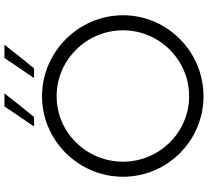

<svg xmlns="http://www.w3.org/2000/svg" viewBox="-56 -876 940 868"><g transform="rotate(-90 414.0 -442.0)"><path d="M49 -356C49 -155 212 8 413 8C614 8 779 -155 779 -356C779 -556 614 -722 413 -722C212 -722 49 -556 49 -356ZM117 -356C117 -521 249 -656 413 -656C577 -656 711 -521 711 -356C711 -191 577 -57 413 -57C250 -57 117 -191 117 -356ZM539 -758C575 -802 611 -847 646 -892H586C555 -847 526 -802 495 -758ZM319 -758C355 -802 391 -847 426 -892H367L276 -758Z"/></g></svg>

Font: Josefin Sans
Style: Regular
Weight: 400
Designer: Santiago Orozco
Foundry: Typemade
Version: 1.000